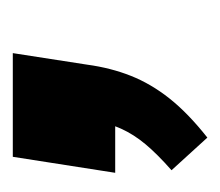

<svg xmlns="http://www.w3.org/2000/svg" viewBox="-42 -158 344 300"><g transform="rotate(-90 130.0 -8.0)"><path d="M65 144 14 88Q39 66 54.5 47.5Q70 29 79 9Q88 -11 93 -36L123 0H10L35 -160H197L179 -44Q174 -7 161.5 24.5Q149 56 126 85Q103 114 65 144Z"/></g></svg>

Font: Nunito Sans 12pt ExtraLight ExtraBold
Style: Italic
Weight: 800
Italic angle: -9°
Version: Version 3.101;gftools[0.9.27]